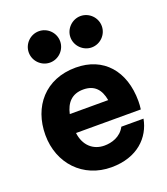

<svg xmlns="http://www.w3.org/2000/svg" viewBox="-138 -838 823 944"><g transform="rotate(-20 274.0 -365.5)"><path d="M175 -577C220 -577 257 -614 257 -659C257 -704 220 -741 175 -741C130 -741 93 -704 93 -659C93 -614 130 -577 175 -577ZM393 -577C438 -577 475 -614 475 -659C475 -704 438 -741 393 -741C349 -741 311 -704 311 -659C311 -614 349 -577 393 -577ZM518 -251C518 -409 429 -511 284 -511C124 -511 31 -398 31 -250C31 -101 135 10 283 10C420 10 495 -69 512 -161H396C372 -115 324 -102 287 -102C227 -102 184 -142 176 -208H515C517 -223 518 -237 518 -251ZM282 -397C340 -397 370 -364 380 -306H179C191 -361 222 -397 282 -397Z"/></g></svg>

Font: Oakes Bold
Style: Regular
Weight: 700
Designer: Samuel Oakes
Foundry: Samuel Oakes
Version: Version 1.003;PS 001.003;hotconv 1.0.88;makeotf.lib2.5.64775